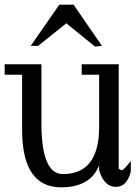

<svg xmlns="http://www.w3.org/2000/svg" viewBox="-30 -790 602 825"><path d="M255 -690 134 -593H102L225 -770H286L408 -593L378 -590ZM321 -514H480V-66Q486 -59 495 -59Q501 -59 532 -98V-53Q516 13 467 13Q418 13 396 -58V-80Q359 15 232 15Q65 14 65 -232V-469H-10V-514H148V-252Q150 -42 240 -42Q396 -42 396 -245V-469H321Z"/></svg>

Font: Sawarabi Mincho
Style: Regular
Weight: 400
Version: Version 1.00